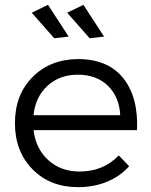

<svg xmlns="http://www.w3.org/2000/svg" viewBox="-20 -774 628 797"><path d="M265.1 -622.1 205.1 -615.2 111.8 -721.2 179.2 -753.9ZM412.1 -622.1 352.1 -615.2 258.8 -721.2 326.2 -753.9ZM303.2 -528.8Q428.2 -528.8 491.5 -449.7Q554.7 -370.6 548.8 -233.9H119.1Q128.9 -155.8 180.9 -108.9Q232.9 -62 310.1 -62Q409.2 -62 473.1 -128.9L516.1 -84Q478.5 -42 424.1 -19.5Q369.6 2.9 304.2 2.9Q188 2.9 115 -71.3Q42 -145.5 42 -263.2Q42 -380.4 115 -454.1Q188 -527.8 303.2 -528.8ZM119.1 -295.9H479Q475.1 -372.6 427.7 -418.2Q380.4 -463.9 303.2 -463.9Q227.5 -463.9 177.5 -418.2Q127.4 -372.6 119.1 -295.9Z"/></svg>

Font: Montserrat-Arabic Light
Style: Regular
Weight: 300
Designer: Mohamed Gaber
Foundry: Kief Type Foundry
Version: Version 5.008;PS 005.008;hotconv 1.0.88;makeotf.lib2.5.64775